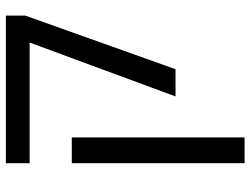

<svg xmlns="http://www.w3.org/2000/svg" viewBox="-122 -510 873 670"><g transform="rotate(-90 315.0 -175.5)"><path d="M313 0 501 -509H80V-592H595V-524L408 0ZM80 241V-362H170V241Z"/></g></svg>

Font: Go Noto Kurrent-Regular
Style: Regular
Weight: 400
Designer: Monotype Design Team
Foundry: Monotype Imaging Inc.
Version: Version 2.012; ttfautohint (v1.8.4.7-5d5b)